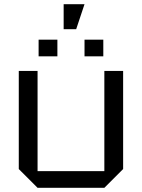

<svg xmlns="http://www.w3.org/2000/svg" viewBox="-20 -900 680 920"><path d="M570 -560V-90L480 0H160L70 -90V-560H160V-80H480V-560ZM165 -630V-710H255V-630ZM385 -630V-710H475V-630ZM285 -760V-880H385L345 -760Z"/></svg>

Font: Tektur
Style: Regular
Weight: 400
Designer: Adam Jagosz
Foundry: Adam Jagosz
Version: Version 1.005;gftools[0.9.30]